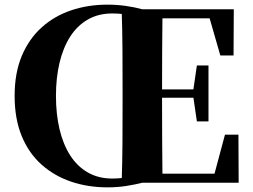

<svg xmlns="http://www.w3.org/2000/svg" viewBox="-20 -787 1088 827"><path d="M221 -374Q221 -295 236.5 -230Q252 -165 282.5 -117.5Q313 -70 358.5 -44Q404 -18 463 -18Q498 -18 530.5 -24Q563 -30 593 -40V0Q562 8 524 14Q486 20 443 20Q359 20 286.5 -4.5Q214 -29 159 -78Q104 -127 73.5 -201Q43 -275 43 -374Q43 -473 74 -546.5Q105 -620 159.5 -669Q214 -718 286.5 -742.5Q359 -767 443 -767Q483 -767 522 -761.5Q561 -756 593 -747V-707Q564 -718 531 -723.5Q498 -729 463 -729Q404 -729 358.5 -703Q313 -677 282.5 -629.5Q252 -582 236.5 -517Q221 -452 221 -374ZM504 0Q507 -86 507.5 -174Q508 -262 508 -351V-395Q508 -484 507.5 -571.5Q507 -659 504 -747H680Q679 -661 678.5 -572Q678 -483 678 -391V-360Q678 -266 678.5 -177Q679 -88 680 0ZM828 -264 812 -374V-395L828 -505H878V-264ZM591 -366V-402H841V-366ZM929 -548 883 -708H591V-747H987L986 -548ZM949 -207H1007L1008 0H591V-39H904Z"/></svg>

Font: Noto Serif TC ExtraLight Black
Style: Regular
Weight: 900
Version: Version 2.003-H1;hotconv 1.1.1;makeotfexe 2.6.0